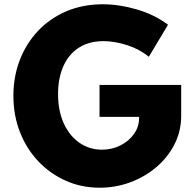

<svg xmlns="http://www.w3.org/2000/svg" viewBox="-20 -860 907 896"><path d="M445 16Q520 16 588.5 -9.5Q657 -35 710.5 -80.8Q764 -126.5 794.8 -187.5Q825.5 -248.5 825.5 -319.5V-463.5H444.5V-314.5H629V-308.5Q629 -268 605 -234.5Q581 -201 541.8 -181.2Q502.5 -161.5 455.5 -161.5Q398 -161.5 351.5 -193.2Q305 -225 278 -283.5Q251 -342 251 -421.5Q251 -494.5 275.2 -550Q299.5 -605.5 347 -636.8Q394.5 -668 463 -668Q515.5 -668 573.8 -649.2Q632 -630.5 674.5 -595L764 -744.5Q700 -792.5 618 -816.2Q536 -840 460 -840Q365.5 -840 288.5 -806.8Q211.5 -773.5 156.5 -714.8Q101.5 -656 72 -578.8Q42.5 -501.5 42.5 -413Q42.5 -321.5 73.2 -243.2Q104 -165 159 -107Q214 -49 287.2 -16.5Q360.5 16 445 16Z"/></svg>

Font: Spartan ExtraBold
Style: Regular
Weight: 800
Designer: Matt Bailey, Mirko Velimirovic
Foundry: Matt Bailey
Version: Version 1.003; ttfautohint (v1.8.3)